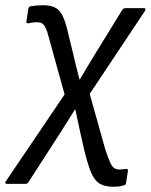

<svg xmlns="http://www.w3.org/2000/svg" viewBox="-63 -518 576 734"><path d="M371 196Q338 196 318 184Q298 172 285.5 142Q273 112 260 60L245 -6Q240 -29 235 -53Q230 -77 225 -100H224Q209 -77 195 -54Q181 -31 166 -8L46 178Q42 185 34 185H-36Q-41 185 -42.5 181.5Q-44 178 -40 174L184 -157L123 -377Q117 -401 110.5 -413Q104 -425 97 -429Q90 -433 79 -433Q70 -433 62.5 -432Q55 -431 45 -429Q36 -428 38 -437L45 -483Q47 -493 54 -494Q65 -496 77 -497Q89 -498 102 -498Q133 -498 150.5 -487.5Q168 -477 178.5 -453Q189 -429 198 -389L216 -315Q222 -289 228 -264.5Q234 -240 241 -214H242Q257 -240 272 -264.5Q287 -289 302 -314L405 -481Q410 -487 417 -487H486Q497 -487 491 -476L280 -159L340 55Q351 88 358.5 104Q366 120 374.5 125Q383 130 395 130Q400 130 405.5 129.5Q411 129 418 128Q427 126 426 136L419 181Q418 190 409 191Q399 194 390 195Q381 196 371 196Z"/></svg>

Font: Sofia Sans Semi Condensed
Style: Italic
Weight: 400
Italic angle: -9°
Designer: Botio Nikoltchev, Ani Petrova
Foundry: lettersoup
Version: Version 4.101